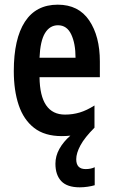

<svg xmlns="http://www.w3.org/2000/svg" viewBox="-20 -572 482 821"><path d="M306 109Q306 151 346 151Q369 151 385 143V220Q372 224 354.5 226.5Q337 229 321 229Q267 229 242 202.5Q217 176 217 128Q217 95 234 64.5Q251 34 281 8Q263 10 244 10Q171 10 126 -25Q81 -60 60 -122.5Q39 -185 39 -268Q39 -406 86.5 -479Q134 -552 227 -552Q316 -552 361.5 -484.5Q407 -417 407 -309V-242H149Q151 -82 258 -82Q291 -82 321 -91Q351 -100 384 -121V-26Q342 16 324 49.5Q306 83 306 109ZM228 -464Q193 -464 172.5 -430.5Q152 -397 149 -325H303Q303 -386 284.5 -425Q266 -464 228 -464Z"/></svg>

Font: Noto Sans Khmer UI ExtraCondensed SemiBold
Style: Regular
Weight: 600
Width: 2
Designer: Danh Hong and the Monotype Design Team
Foundry: Monotype Imaging Inc.
Version: Version 2.002; ttfautohint (v1.8.4.7-5d5b)